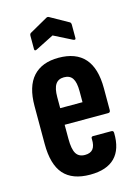

<svg xmlns="http://www.w3.org/2000/svg" viewBox="-106 -732 571 798"><g transform="rotate(-15 179.5 -333.5)"><path d="M181.9 6Q105.5 6 68.4 -36Q31.4 -78 31.4 -166.4V-329.1Q31.4 -413.7 69.4 -455.6Q107.5 -497.5 179 -497.5Q253.9 -497.5 291.4 -455Q329 -412.6 329 -326.4V-232.5Q329 -221.8 319.3 -221.8H132.2V-161.2Q132.2 -117.2 143.8 -98Q155.4 -78.8 181.9 -78.8Q205.6 -78.8 216.5 -92.6Q227.4 -106.4 226.2 -135.1Q224.9 -145.9 234.1 -145.9H312.9Q322.2 -145.9 322.2 -135.9Q323.8 -65.5 288.5 -29.8Q253.1 6 181.9 6ZM132.2 -293.3H228.2V-340.6Q228.2 -378.8 216.8 -396Q205.4 -413.3 180.2 -413.3Q155.6 -413.3 143.9 -395.7Q132.2 -378.2 132.2 -340.6ZM100.8 -553.7Q90.5 -548.9 90.5 -558.5V-615.1Q90.5 -623.9 95.6 -627L173.4 -670.9Q179.6 -674.7 185.7 -670.9L264.1 -627Q268.7 -623.9 268.7 -615.1V-558.5Q268.7 -549.5 258.4 -553.7L179.6 -593.5Z"/></g></svg>

Font: Sofia Sans Extra Condensed
Style: Regular
Weight: 400
Designer: Botio Nikoltchev, Ani Petrova
Foundry: lettersoup
Version: Version 4.101